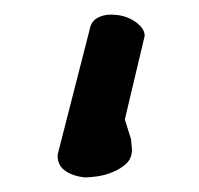

<svg xmlns="http://www.w3.org/2000/svg" viewBox="-20 -572 274 265"><path d="M60.5 -362.3 103.5 -530.3Q105.5 -542 113.8 -546.9Q122.1 -551.8 132.8 -551.8Q152.3 -551.8 166 -542.5Q179.7 -533.2 179.7 -522.5L152.3 -407.2L161.1 -378.9Q161.1 -375 161.6 -371.6Q162.1 -368.2 162.1 -365.2Q162.1 -353.5 154.3 -346.2Q146.5 -338.9 135.7 -334.5Q125 -330.1 114.3 -328.6Q103.5 -327.1 96.7 -327.1Q80.1 -329.1 69.8 -336.4Q59.6 -343.8 59.6 -356.4Q59.6 -360.4 60.5 -362.3Z"/></svg>

Font: Gamja Flower
Style: Regular
Weight: 400
Designer: YoonDesign Inc.
Foundry: YoonDesign Inc.
Version: Version 3.00;build 20171102